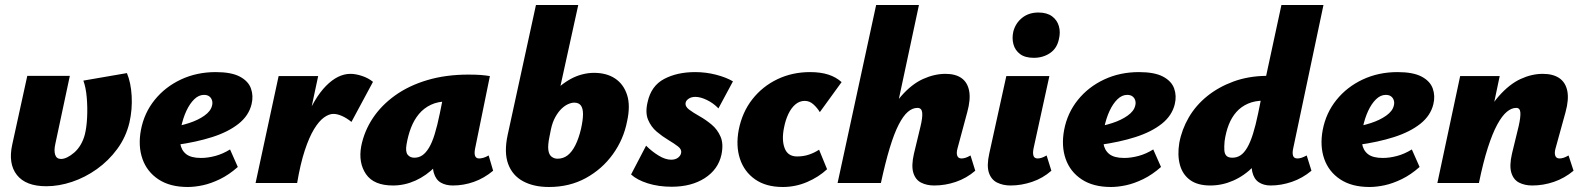

<svg xmlns="http://www.w3.org/2000/svg" viewBox="-20 -731 6326 767"><path d="M165 13Q83 13 47.5 -32Q12 -77 29 -154L89 -428H259L201 -156Q195 -129 200.5 -112.5Q206 -96 224 -96Q235 -96 248.5 -102.5Q262 -109 276.5 -121.5Q291 -134 302 -152.5Q313 -171 319 -194Q326 -222 328 -262Q330 -302 326.5 -342Q323 -382 313 -409L487 -439Q503 -401 506 -347.5Q509 -294 497 -241Q483 -183 448.5 -136Q414 -89 367 -55.5Q320 -22 267.5 -4.5Q215 13 165 13Z M730 16Q659 16 613 -14.5Q567 -45 549 -96.5Q531 -148 543 -212Q556 -280 598 -332Q640 -384 703 -413.5Q766 -443 842 -443Q904 -443 938 -425Q972 -407 982.5 -377.5Q993 -348 985 -315Q974 -269 933 -236.5Q892 -204 828 -183.5Q764 -163 683 -152L666 -223Q700 -228 735.5 -239.5Q771 -251 796.5 -269Q822 -287 827 -309Q830 -320 827 -330Q824 -340 816 -346Q808 -352 795 -352Q774 -352 756 -334.5Q738 -317 724.5 -288Q711 -259 703 -221Q696 -186 700 -158.5Q704 -131 723.5 -115.5Q743 -100 783 -100Q810 -100 840 -108Q870 -116 899 -134L930 -64Q895 -33 859 -15.5Q823 2 790.5 9Q758 16 730 16Z M1133 0Q1158 -146 1196.5 -243Q1235 -340 1282.5 -388Q1330 -436 1380 -436Q1401 -436 1426.5 -427.5Q1452 -419 1470 -404L1384 -244Q1364 -260 1345.5 -268Q1327 -276 1312 -276Q1294 -276 1274 -261.5Q1254 -247 1234.5 -215Q1215 -183 1197.5 -130Q1180 -77 1167 0ZM1001 0 1093 -427H1251L1160 0Z M1550 10Q1473 10 1442 -35.5Q1411 -81 1423 -147Q1435 -207 1469 -258.5Q1503 -310 1558 -349.5Q1613 -389 1687 -411Q1761 -433 1851 -433Q1881 -433 1900.5 -431.5Q1920 -430 1937 -427L1878 -138Q1870 -98 1894 -98Q1901 -98 1910.5 -100.5Q1920 -103 1932 -110L1950 -49Q1914 -19 1873 -4.5Q1832 10 1789 10Q1761 10 1741 -1.5Q1721 -13 1713 -40.5Q1705 -68 1714 -117L1741 -249L1827 -277Q1812 -210 1784.5 -157Q1757 -104 1720 -66.5Q1683 -29 1639.5 -9.5Q1596 10 1550 10ZM1635 -101Q1653 -101 1667 -110.5Q1681 -120 1693.5 -140.5Q1706 -161 1716.5 -195Q1727 -229 1737 -278L1757 -377L1815 -320Q1803 -324 1792 -325Q1781 -326 1769 -326Q1730 -326 1701.5 -312.5Q1673 -299 1653.5 -275.5Q1634 -252 1622 -221Q1610 -190 1604 -154Q1599 -125 1608.5 -113Q1618 -101 1635 -101Z M2173 16Q2112 16 2069.5 -7Q2027 -30 2010 -76Q1993 -122 2008 -192L2121 -711H2290L2219 -388Q2240 -405 2261.5 -416.5Q2283 -428 2306.5 -434Q2330 -440 2353 -440Q2403 -440 2437 -417.5Q2471 -395 2485 -352Q2499 -309 2485 -246Q2471 -174 2428 -114.5Q2385 -55 2320 -19.5Q2255 16 2173 16ZM2175 -185Q2168 -151 2170.5 -132Q2173 -113 2183.5 -105Q2194 -97 2207 -97Q2230 -97 2247.5 -110.5Q2265 -124 2278.5 -151Q2292 -178 2301 -216Q2309 -252 2309 -275Q2309 -298 2300.5 -309.5Q2292 -321 2274 -321Q2263 -321 2249.5 -315Q2236 -309 2223 -296.5Q2210 -284 2198.5 -263.5Q2187 -243 2181 -215Z M2663 15Q2611 15 2568 1.5Q2525 -12 2501 -34L2561 -149Q2584 -126 2611 -109.5Q2638 -93 2661 -93Q2678 -93 2688.5 -101Q2699 -109 2701 -120Q2704 -134 2688.5 -146Q2673 -158 2649.5 -172Q2626 -186 2603.5 -205Q2581 -224 2569 -252.5Q2557 -281 2567 -323Q2581 -388 2633 -415.5Q2685 -443 2757 -443Q2800 -443 2840.5 -432.5Q2881 -422 2908 -406L2850 -298Q2830 -319 2804 -331.5Q2778 -344 2758 -344Q2742 -344 2731.5 -337Q2721 -330 2719 -321Q2716 -306 2732.5 -293.5Q2749 -281 2774 -267Q2799 -253 2822.5 -233.5Q2846 -214 2858.5 -185Q2871 -156 2862 -113Q2849 -54 2795.5 -19.5Q2742 15 2663 15Z M3107 16Q3040 16 2996.5 -14.5Q2953 -45 2936 -96.5Q2919 -148 2931 -212Q2945 -283 2985.5 -334.5Q3026 -386 3085.5 -414.5Q3145 -443 3216 -443Q3258 -443 3289 -433Q3320 -423 3342 -403L3255 -283Q3245 -300 3229.5 -314Q3214 -328 3195 -328Q3174 -328 3157.5 -314Q3141 -300 3129.5 -276Q3118 -252 3112 -221Q3102 -172 3114.5 -139Q3127 -106 3164 -106Q3190 -106 3212 -113.5Q3234 -121 3252 -133L3284 -55Q3251 -24 3204.5 -4Q3158 16 3107 16Z M3712 10Q3682 10 3659.5 -1.5Q3637 -13 3628.5 -41Q3620 -69 3631 -117L3657 -225Q3666 -262 3664 -281Q3662 -300 3645 -300Q3625 -300 3606.5 -284Q3588 -268 3570 -233Q3552 -198 3534.5 -140.5Q3517 -83 3499 0H3440Q3465 -130 3501.5 -214.5Q3538 -299 3580 -347Q3622 -395 3667.5 -415.5Q3713 -436 3757 -436Q3797 -436 3821 -419Q3845 -402 3851.5 -368Q3858 -334 3844 -283L3805 -138Q3800 -120 3804 -109Q3808 -98 3821 -98Q3828 -98 3836.5 -100.5Q3845 -103 3857 -110L3876 -49Q3841 -19 3798.5 -4.5Q3756 10 3712 10ZM3326 0 3480 -711H3651L3499 0Z M4017 10Q3987 10 3963.5 -1.5Q3940 -13 3930.5 -41Q3921 -69 3932 -118L4000 -427H4172L4109 -139Q4105 -120 4108.5 -109Q4112 -98 4125 -98Q4132 -98 4140.5 -100.5Q4149 -103 4161 -110L4180 -49Q4146 -19 4103 -4.5Q4060 10 4017 10ZM4110 -500Q4075 -500 4055 -515Q4035 -530 4028.5 -554Q4022 -578 4028 -605Q4037 -639 4063.5 -660Q4090 -681 4128 -681Q4162 -681 4182.5 -666Q4203 -651 4210 -626.5Q4217 -602 4210 -574Q4202 -537 4174 -518.5Q4146 -500 4110 -500Z M4418 16Q4347 16 4301 -14.5Q4255 -45 4237 -96.5Q4219 -148 4231 -212Q4244 -280 4286 -332Q4328 -384 4391 -413.5Q4454 -443 4530 -443Q4592 -443 4626 -425Q4660 -407 4670.5 -377.5Q4681 -348 4673 -315Q4662 -269 4621 -236.5Q4580 -204 4516 -183.5Q4452 -163 4371 -152L4354 -223Q4388 -228 4423.5 -239.5Q4459 -251 4484.5 -269Q4510 -287 4515 -309Q4518 -320 4515 -330Q4512 -340 4504 -346Q4496 -352 4483 -352Q4462 -352 4444 -334.5Q4426 -317 4412.5 -288Q4399 -259 4391 -221Q4384 -186 4388 -158.5Q4392 -131 4411.5 -115.5Q4431 -100 4471 -100Q4498 -100 4528 -108Q4558 -116 4587 -134L4618 -64Q4583 -33 4547 -15.5Q4511 2 4478.5 9Q4446 16 4418 16Z M4815 10Q4764 10 4734 -12Q4704 -34 4693.5 -72.5Q4683 -111 4691 -160Q4701 -214 4729 -262Q4757 -310 4802 -346.5Q4847 -383 4906.5 -405Q4966 -427 5038 -428L5099 -711H5267L5146 -138Q5142 -120 5145.5 -109Q5149 -98 5163 -98Q5170 -98 5178.5 -100.5Q5187 -103 5200 -110L5219 -49Q5183 -19 5140.5 -4.5Q5098 10 5056 10Q5028 10 5008.5 -3Q4989 -16 4982.5 -45Q4976 -74 4984 -120L5010 -249L5097 -277Q5081 -210 5053 -157Q5025 -104 4988 -66.5Q4951 -29 4906.5 -9.5Q4862 10 4815 10ZM4903 -101Q4921 -101 4935.5 -110.5Q4950 -120 4962.5 -141.5Q4975 -163 4985.5 -196.5Q4996 -230 5006 -278L5026 -377L5110 -329H5029Q4993 -329 4965.5 -317Q4938 -305 4919 -283.5Q4900 -262 4888.5 -232.5Q4877 -203 4872 -167Q4870 -145 4871 -130.5Q4872 -116 4879.5 -108.5Q4887 -101 4903 -101Z M5451 16Q5380 16 5334 -14.5Q5288 -45 5270 -96.5Q5252 -148 5264 -212Q5277 -280 5319 -332Q5361 -384 5424 -413.5Q5487 -443 5563 -443Q5625 -443 5659 -425Q5693 -407 5703.5 -377.5Q5714 -348 5706 -315Q5695 -269 5654 -236.5Q5613 -204 5549 -183.5Q5485 -163 5404 -152L5387 -223Q5421 -228 5456.5 -239.5Q5492 -251 5517.5 -269Q5543 -287 5548 -309Q5551 -320 5548 -330Q5545 -340 5537 -346Q5529 -352 5516 -352Q5495 -352 5477 -334.5Q5459 -317 5445.5 -288Q5432 -259 5424 -221Q5417 -186 5421 -158.5Q5425 -131 5444.5 -115.5Q5464 -100 5504 -100Q5531 -100 5561 -108Q5591 -116 5620 -134L5651 -64Q5616 -33 5580 -15.5Q5544 2 5511.5 9Q5479 16 5451 16Z M6101 10Q6071 10 6048.5 -1.5Q6026 -13 6017.5 -41Q6009 -69 6020 -117L6047 -228Q6055 -264 6053.5 -282Q6052 -300 6037 -300Q6018 -300 5999 -284Q5980 -268 5961 -233Q5942 -198 5923.5 -140.5Q5905 -83 5888 0H5829Q5854 -130 5889.5 -214.5Q5925 -299 5967.5 -347Q6010 -395 6054.5 -415.5Q6099 -436 6143 -436Q6184 -436 6209 -419Q6234 -402 6241 -368Q6248 -334 6234 -283L6194 -138Q6189 -120 6193 -109Q6197 -98 6210 -98Q6217 -98 6225.5 -100.5Q6234 -103 6246 -110L6266 -49Q6230 -19 6187.5 -4.5Q6145 10 6101 10ZM5722 0 5813 -427H5971L5881 0Z"/></svg>

Font: Ysabeau Office Black
Style: Italic
Weight: 900
Italic angle: -12°
Designer: Christian Thalmann (Catharsis Fonts)
Version: Version 2.001;gftools[0.9.30]; featfreeze: tnum,lnum,ss02